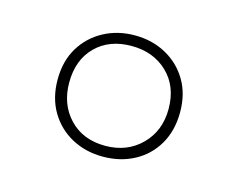

<svg xmlns="http://www.w3.org/2000/svg" viewBox="-54 -799 536 433"><g transform="rotate(15 214.0 -582.5)"><path d="M214 -441Q174 -441 141.5 -458.5Q109 -476 90 -508Q71 -540 71 -583Q71 -626 90 -657.5Q109 -689 141.5 -706.5Q174 -724 214 -724Q255 -724 287.5 -706Q320 -688 338.5 -656.5Q357 -625 357 -583Q357 -540 338.5 -508Q320 -476 287.5 -458.5Q255 -441 214 -441ZM213 -466Q264 -466 297 -499Q330 -532 330 -583Q330 -636 297 -667.5Q264 -699 213 -699Q161 -699 129.5 -667.5Q98 -636 98 -583Q98 -532 129.5 -499Q161 -466 213 -466Z"/></g></svg>

Font: Noto Sans Hebrew Thin Thin
Style: Regular
Weight: 250
Version: Version 3.001